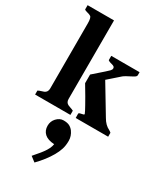

<svg xmlns="http://www.w3.org/2000/svg" viewBox="-267 -810 1124 1316"><g transform="rotate(30 295.0 -152.0)"><path d="M269.5 -307.1 350.1 -377.9Q368.2 -393.6 377.2 -403.3Q386.2 -413.1 386.2 -422.4Q386.2 -431.6 380.6 -435.8Q375 -439.9 366.7 -442.4Q358.4 -444.8 348.6 -447.5Q338.9 -450.2 331.1 -456.5V-490.7H555.2V-465.8Q555.2 -454.6 531.2 -442.9Q478.5 -416.5 466.3 -405.8L377.4 -327.6L512.2 -103.5Q536.6 -60.5 573.2 -43Q581.5 -38.6 589.8 -31.2V0H333L332.5 -33.2Q332.5 -40 346.4 -42.7Q360.4 -45.4 366.9 -47.4Q373.5 -49.3 373.5 -53.7Q367.2 -70.3 345.7 -108.2Q324.2 -146 315.4 -161.6L269.5 -238.8ZM80.6 -604Q80.6 -648.4 67.4 -656.2Q58.6 -662.1 40.8 -666.3Q22.9 -670.4 17.1 -676.8V-710.4H226.1L225.6 -87.9Q225.6 -61.5 246.6 -50.8Q255.9 -46.4 267.6 -42.7Q279.3 -39.1 291 -33.2V0H11.7V-31.2Q22.5 -37.6 34.7 -40.8Q46.9 -43.9 57.1 -48.3Q80.6 -58.6 80.6 -87.9ZM201.2 375.5Q214.4 359.4 229.7 342Q245.1 324.7 258.3 306.6Q290 264.6 294.9 229.5Q243.2 226.6 217.8 203.4Q192.4 180.2 192.4 141.6Q192.4 106.9 215.3 82Q239.7 55.7 270 55.7Q300.3 55.7 317.6 64.9Q335 74.2 346.7 89.8Q370.1 122.1 370.1 159.7Q370.1 197.3 360.8 226.1Q351.6 254.9 334.5 284.7Q298.8 346.7 240.7 405.8Z"/></g></svg>

Font: Stardos Stencil
Style: Bold
Weight: 700
Designer: vernon adams
Foundry: vernon adams
Version: Version 1.000